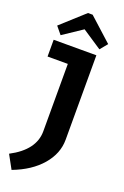

<svg xmlns="http://www.w3.org/2000/svg" viewBox="-212 -1000 785 1213"><g transform="rotate(20 181.0 -393.5)"><path d="M40 -751 -1 -800.8 154.8 -941.9H186L341.8 -800.8L300.8 -751L169.9 -837.9ZM145 -143.1V-596.2H8.8V-709H295.9V-141.1Q295.9 -48.3 228.5 30.3Q161.1 108.9 40 154.8L-9.8 64Q145 -17.1 145 -143.1Z"/></g></svg>

Font: Sarala
Style: Bold
Weight: 700
Designer: Andres Torresi
Foundry: Huerta Tipografica
Version: Version 1.004;PS 001.003;hotconv 1.0.70;makeotf.lib2.5.58329